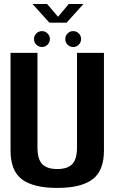

<svg xmlns="http://www.w3.org/2000/svg" viewBox="-20 -941 585 966"><path d="M268 4.5Q148.5 4.5 90.8 -38.5Q33 -81.5 33 -184V-675H168.5V-200Q168.5 -140 192.5 -115.2Q216.5 -90.5 268 -90.5Q319.5 -90.5 343.5 -115.2Q367.5 -140 367.5 -200V-675H503V-184Q503 -81.5 445.2 -38.5Q387.5 4.5 268 4.5ZM191 -704.5Q174.5 -704.5 162.8 -716.2Q151 -728 151 -744.5Q151 -761 162.8 -772.8Q174.5 -784.5 191 -784.5Q207.5 -784.5 219.2 -772.8Q231 -761 231 -744.5Q231 -728 219.2 -716.2Q207.5 -704.5 191 -704.5ZM348.5 -704.5Q331.5 -704.5 320 -716.2Q308.5 -728 308.5 -744.5Q308.5 -761 320 -772.8Q331.5 -784.5 348.5 -784.5Q364.5 -784.5 376.2 -772.8Q388 -761 388 -744.5Q388 -728 376.2 -716.2Q364.5 -704.5 348.5 -704.5ZM228.5 -827 143.5 -921H217L272 -856.5L326 -921H400L315 -827Z"/></svg>

Font: Anybody SemiBold
Style: Regular
Weight: 600
Designer: Tyler Finck
Foundry: Etcetera Type Company
Version: Version 1.010; ttfautohint (v1.8.3) -l 8 -r 50 -G 200 -x 14 